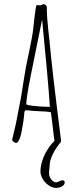

<svg xmlns="http://www.w3.org/2000/svg" viewBox="-20 -691 353 935"><path d="M244 -13Q235 -86 233 -104L228 -144Q206 -149 178 -149L142 -151Q118 -154 107 -154Q101 -154 100 -149Q100 -146 99 -146L97 -126Q96 -108 86 -54Q81 -27 74 -12Q66 5 59 5Q53 5 46 -0.5Q39 -6 39 -12L40 -15L41 -18Q59 -89 71 -159L83 -221L95 -297Q95 -297 106 -363Q111 -390 124 -450Q138 -518 141 -543Q142 -546 145 -580Q149 -618 152 -636Q155 -662 158 -666H165Q168 -665 172 -665Q184 -665 190 -671Q197 -671 202.5 -666.5Q208 -662 208 -656Q208 -608 215 -546Q219 -514 221 -493Q232 -364 277 -9V-6Q277 4 269 9Q254 9 250 5.5Q246 2 244 -13ZM223 -171Q213 -315 185 -596L131 -329Q108 -214 108 -184Q108 -179 146 -175Q184 -171 213 -171ZM177 145Q177 122 184 98Q191 74 201 55Q224 15 239 2L246 -6L274 -2H276Q276 -2 268 11Q244 41 231 74Q222 95 222 112Q222 117 220 135L219 145V156Q219 169 230 183Q241 197 253 197Q257 197 269 192Q279 187 285 187Q295 187 295 197Q295 209 282 216.5Q269 224 253 224Q234 224 216 211Q198 198 187.5 179.5Q177 161 177 145Z"/></svg>

Font: Amatic SC
Style: Regular
Weight: 400
Designer: Multiple Designers
Foundry: Vernon Adams
Version: Version 2.505